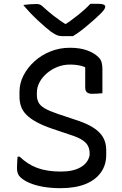

<svg xmlns="http://www.w3.org/2000/svg" viewBox="-20 -969 640 1005"><path d="M346 -719Q398 -719 435.5 -705.5Q473 -692 495 -670Q508 -658 512 -642Q516 -626 516 -609Q516 -589 516 -567Q516 -545 516 -523.5Q516 -502 516 -481Q503 -480 489.5 -479Q476 -478 462 -478Q444 -478 435 -486Q426 -494 426 -511Q426 -535 426 -553Q426 -571 426 -585.5Q426 -600 426 -614Q426 -628 424 -644L449 -603Q430 -618 404 -624.5Q378 -631 346 -631Q312 -631 281.5 -619Q251 -607 226.5 -586.5Q202 -566 187.5 -539.5Q173 -513 173 -484V-471Q173 -450 181.5 -433Q190 -416 214 -402Q238 -388 282 -373L375 -342Q419 -328 450 -311.5Q481 -295 500 -275.5Q519 -256 527.5 -233Q536 -210 536 -182V-158Q536 -105 507.5 -65.5Q479 -26 426 -5Q373 16 296 16Q249 16 207.5 9Q166 2 134.5 -11.5Q103 -25 85 -43Q77 -51 73 -62Q69 -73 69 -88Q69 -99 69.5 -109Q70 -119 70.5 -129Q71 -139 72 -149H83Q124 -109 175 -90Q226 -71 299 -71Q363 -71 402 -93.5Q441 -116 449 -156V-172Q448 -193 438 -209.5Q428 -226 406 -239Q384 -252 346 -264L254 -295Q204 -312 170.5 -330.5Q137 -349 117.5 -369Q98 -389 90 -412.5Q82 -436 82 -464V-489Q82 -533 103 -574Q124 -615 160.5 -648Q197 -681 244.5 -700Q292 -719 346 -719ZM362 -780Q355 -780 344 -780Q333 -780 322.5 -780Q312 -780 304 -780Q291 -780 280 -784Q269 -788 247 -803Q235 -812 217 -827.5Q199 -843 179 -861.5Q159 -880 139 -901Q119 -922 102 -943Q117 -945 134.5 -946.5Q152 -948 170 -948Q183 -948 190.5 -944.5Q198 -941 208 -931Q228 -912 260.5 -886.5Q293 -861 345 -828L289 -844Q306 -844 322.5 -844Q339 -844 355 -844L301 -827Q355 -863 392 -893Q429 -923 453 -949H494Q508 -949 516 -947Q524 -945 527.5 -942Q531 -939 531 -934Q531 -929 526.5 -921Q522 -913 506 -897Q493 -884 475 -868Q457 -852 437.5 -835.5Q418 -819 398.5 -804.5Q379 -790 362 -780Z"/></svg>

Font: Rec Mono Semicasual
Style: Regular
Weight: 400
Version: Version 1.085; ttfautohint (v1.8.4.7-5d5b)